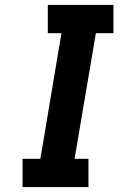

<svg xmlns="http://www.w3.org/2000/svg" viewBox="-20 -755 540 775"><path d="M71 0V-114H143L228 -621H173V-735H438V-621H367L281 -114H337V0Z"/></svg>

Font: iosevka_custom_sans_ss08 Heavy
Style: Italic
Weight: 900
Italic angle: -10°
Designer: Belleve Invis
Foundry: Belleve Invis
Version: Version 10.3.0; ttfautohint (v1.8.3)